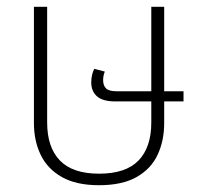

<svg xmlns="http://www.w3.org/2000/svg" viewBox="-20 -537 604 566"><path d="M272 9Q205 9 162.5 -15Q120 -39 100 -80.5Q80 -122 80 -174V-517H119V-176Q119 -103 156.5 -64Q194 -25 272 -25Q351 -25 388.5 -64Q426 -103 426 -176V-238H320Q283 -238 266 -253Q249 -268 249 -294Q249 -306 251.5 -316.5Q254 -327 258 -334L289 -326Q284 -314 284 -301Q284 -285 292.5 -276.5Q301 -268 323 -268H426V-517H464V-268H521V-238H464V-174Q464 -122 444.5 -80.5Q425 -39 382.5 -15Q340 9 272 9Z"/></svg>

Font: Noto Sans Thai UI SemCond ExtLt
Style: Regular
Weight: 200
Width: 4
Designer: Monotype Design Team
Foundry: Monotype Imaging Inc.
Version: Version 2.000